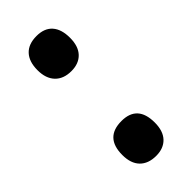

<svg xmlns="http://www.w3.org/2000/svg" viewBox="-190 -591 639 639"><g transform="rotate(-45 130.0 -271.0)"><path d="M53 -470Q53 -510 73 -531.5Q93 -553 131 -553Q168 -553 187 -531.5Q206 -510 206 -470Q206 -430 186 -409Q166 -388 131 -388Q94 -388 73.5 -409.5Q53 -431 53 -470ZM53 -71Q53 -153 131 -153Q206 -153 206 -71Q206 -31 186 -10Q166 11 131 11Q94 11 73.5 -10Q53 -31 53 -71Z"/></g></svg>

Font: Noto Sans ExtraCondensed
Style: Bold
Weight: 700
Width: 2
Designer: Monotype Design Team
Foundry: Monotype Imaging Inc.
Version: Version 2.013; ttfautohint (v1.8.4.7-5d5b)